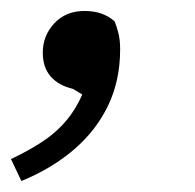

<svg xmlns="http://www.w3.org/2000/svg" viewBox="-31 -152 355 350"><path d="M8 178 -11 138Q29 119 54.5 100.5Q80 82 97.5 58Q115 34 127 0L135 30L102 10Q76 4 61.5 -12.5Q47 -29 47 -56Q47 -87 68 -109.5Q89 -132 123 -132Q141 -132 154.5 -127Q168 -122 178 -113Q182 -103 185 -91Q188 -79 188 -62Q188 -6 166.5 39.5Q145 85 104.5 120Q64 155 8 178Z"/></svg>

Font: Source Serif 4 Medium
Style: Italic
Weight: 500
Italic angle: -12°
Designer: Frank Grießhammer
Foundry: Adobe Systems Incorporated
Version: Version 4.004;hotconv 1.0.116;makeotfexe 2.5.65601